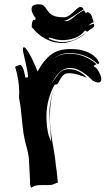

<svg xmlns="http://www.w3.org/2000/svg" viewBox="-20 -844 503 889"><path d="M223 11Q213 13 201 13H172Q146 13 135.5 19Q125 25 123 25L119 7V-11L114 -105Q112 -132 103 -163Q94 -194 89 -226Q86 -247 84 -266L80 -305Q78 -325 75.5 -346Q73 -367 68 -391Q68 -397 68.5 -403Q69 -409 69 -415Q69 -446 64 -476Q59 -506 50 -535Q57 -538 63 -540.5Q69 -543 74 -543Q79 -543 85 -531.5Q91 -520 98 -484Q100 -484 104 -485.5Q108 -487 110 -487Q109 -504 105 -523.5Q101 -543 97 -561Q93 -579 89.5 -593.5Q86 -608 86 -617Q86 -619 86.5 -622Q87 -625 91 -625Q96 -625 104 -614Q112 -603 121 -586Q130 -569 138.5 -549.5Q147 -530 154 -513Q181 -564 215.5 -590.5Q250 -617 306 -617Q347 -617 373 -607.5Q399 -598 413.5 -586.5Q428 -575 433 -565L439 -555Q439 -549 433 -547Q407 -572 374 -585Q341 -598 306 -598Q272 -598 255 -589Q239 -581 221 -569Q240 -581 256 -588Q273 -595 305 -595Q340 -595 372 -581.5Q404 -568 427 -547Q422 -545 418.5 -542.5Q415 -540 415 -535Q420 -535 426 -528.5Q432 -522 437 -513Q442 -504 445.5 -494.5Q449 -485 449 -479Q449 -462 436 -462Q426 -462 412 -469Q409 -470 399.5 -480Q390 -490 376 -500.5Q362 -511 344 -520Q326 -529 304 -529Q286 -529 272.5 -521.5Q259 -514 248 -501.5Q237 -489 228 -473L215 -449Q230 -476 248 -498Q268 -524 298 -524Q324 -524 346 -512.5Q368 -501 382 -484Q365 -491 342 -498Q319 -505 298 -505Q287 -505 279 -500Q271 -495 265.5 -487.5Q260 -480 255.5 -471Q251 -462 246 -454L233 -452Q216 -423 205.5 -384.5Q195 -346 195 -304Q195 -279 197.5 -259Q200 -239 205 -218L217 -187L215 -216Q213 -250 211 -276.5Q209 -303 209 -335Q211 -364 217 -390Q222 -412 232 -431Q220 -407 216 -376Q211 -342 211 -304Q211 -274 214 -247Q217 -220 221.5 -193Q226 -166 231 -137.5Q236 -109 239 -75L242 -56L248 1ZM235 -436 232 -431ZM414 -741Q407 -741 389 -726Q397 -729 403 -731Q409 -733 415 -734Q415 -731 415.5 -728.5Q416 -726 416 -724Q416 -719 406 -713Q396 -707 384 -697L374 -703Q354 -678 326 -668Q298 -658 266 -658L259 -659Q245 -659 231.5 -663.5Q218 -668 207 -670Q207 -667 205 -665Q218 -659 235.5 -654Q253 -649 271 -649L277 -650Q310 -650 337 -666Q364 -682 380 -694Q371 -686 359 -677.5Q347 -669 333 -662Q319 -655 302.5 -650Q286 -645 269 -645Q235 -645 209 -656Q183 -667 165.5 -680.5Q148 -694 138.5 -705.5Q129 -717 127 -718V-724Q127 -730 128 -736Q129 -742 131 -747Q133 -752 136 -752Q140 -752 142 -750L145 -761Q137 -769 131.5 -781Q126 -793 126 -801Q126 -809 129.5 -814.5Q133 -820 149 -824H160Q166 -824 171.5 -823Q177 -822 182 -818Q191 -809 197 -799.5Q203 -790 211 -782Q219 -774 234 -769Q249 -764 276 -764Q288 -764 299 -771.5Q310 -779 319.5 -788Q329 -797 337.5 -804.5Q346 -812 353 -812Q362 -812 367 -801Q362 -798 350 -789.5Q338 -781 324 -772Q310 -763 297.5 -755.5Q285 -748 278 -748H277Q277 -747 280.5 -746.5Q284 -746 286 -746Q300 -746 320.5 -764Q341 -782 369 -797Q371 -793 373 -789.5Q375 -786 378 -783Q379 -784 381 -785Q383 -786 383.5 -786.5Q384 -787 386 -788Q401 -782 405 -768Q409 -754 414 -741Z"/></svg>

Font: Finger Paint
Style: Regular
Weight: 400
Designer: Ralph du Carrois
Foundry: Ralph du Carrois
Version: Version 1.001